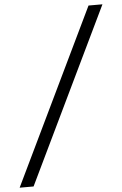

<svg xmlns="http://www.w3.org/2000/svg" viewBox="-128 -782 619 975"><g transform="rotate(-5 182.0 -294.5)"><path d="M3 151 432 -740H361L-68 151Z"/></g></svg>

Font: Braiins Sans
Style: Italic
Weight: 400
Italic angle: -11.31°
Designer: Mike Abbink, Paul van der Laan, Pieter van Rosmalen, Jiri Chlebus, Lubos Buracinsky
Foundry: Bold Monday, Sudetype
Version: Version 1.000;hotconv 1.0.109;makeotfexe 2.5.65596